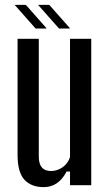

<svg xmlns="http://www.w3.org/2000/svg" viewBox="-20 -759 444 787"><path d="M159 8Q108 8 80 -22.5Q52 -53 52 -124V-600H139V-117Q139 -58 189 -58Q214 -58 236 -73Q258 -88 267 -115V-600H354V0H267V-56H253Q220 8 159 8ZM126 -642 41 -738V-739H86L170 -644V-642ZM137 -738V-739H182L266 -644V-642H222Z"/></svg>

Font: Big Shoulders Display SemiBold
Style: Regular
Weight: 600
Designer: Patric King
Foundry: XO Type Co
Version: Version 1.000; ttfautohint (v1.8.2)